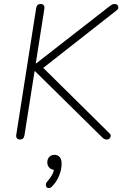

<svg xmlns="http://www.w3.org/2000/svg" viewBox="-20 -696 630 966"><path d="M62 -19 162 -655Q165 -676 185 -676Q195 -676 200 -669.5Q205 -663 203 -651L160 -377H162L533 -666Q540 -671 545 -673.5Q550 -676 557 -676Q566 -676 571 -670.5Q576 -665 575.5 -658Q575 -651 568 -645L178 -339L183 -369L530 -26Q537 -20 537 -12.5Q537 -5 531.5 0.5Q526 6 517 6Q510 6 504.5 3Q499 0 493 -6L156 -338H154L103 -15Q101 -4 95.5 1Q90 6 80 6Q70 6 65 -0.5Q60 -7 62 -19ZM218 217Q234 199 242 184Q250 169 253 150L258 159Q240 159 229 148.5Q218 138 218 121Q218 104 228 93.5Q238 83 254 83Q271 83 280.5 94.5Q290 106 290 128Q290 159 276.5 190Q263 221 242 242Q232 252 222.5 250Q213 248 211 237.5Q209 227 218 217Z"/></svg>

Font: SN Pro Thin
Style: Italic
Weight: 200
Italic angle: -9°
Designer: Tobias Whetton
Foundry: Supernotes
Version: Version 1.003;Glyphs 3.3 (3324)